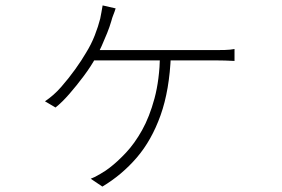

<svg xmlns="http://www.w3.org/2000/svg" viewBox="-20 -621 1040 709"><path d="M407 -590Q403 -577 398.5 -566Q394 -555 391 -543Q385 -522 375.5 -498.5Q366 -475 355.5 -451.5Q345 -428 334 -409Q316 -376 289.5 -340.5Q263 -305 236 -274Q209 -243 185 -224L146 -247Q178 -268 206 -300Q234 -332 258 -365.5Q282 -399 297 -425Q317 -457 330 -490.5Q343 -524 350 -552Q352 -563 354.5 -575.5Q357 -588 359 -601ZM327 -436Q337 -436 372 -436Q407 -436 455.5 -436Q504 -436 557 -436Q610 -436 657.5 -436Q705 -436 737 -436Q769 -436 776 -436Q792 -436 811 -436.5Q830 -437 846 -440V-396Q829 -397 810 -397.5Q791 -398 776 -398Q769 -398 737 -398Q705 -398 657 -398Q609 -398 555.5 -398Q502 -398 453 -398Q404 -398 368 -398Q332 -398 320 -398ZM611 -417Q606 -288 573 -195.5Q540 -103 485 -39Q430 25 358 68L315 39Q327 35 350 21.5Q373 8 384 -1Q413 -23 445 -57Q477 -91 504.5 -140Q532 -189 550.5 -257.5Q569 -326 571 -417Z"/></svg>

Font: Noto Sans KR ExtraLight
Style: Regular
Weight: 250
Designer: Ryoko NISHIZUKA  (kana, bopomofo & ideographs); Paul D. Hunt (Latin, Greek & Cyrillic); Sandoll Communications , Soo-you
Foundry: Adobe
Version: Version 2.004-H2;hotconv 1.0.118;makeotfexe 2.5.65603